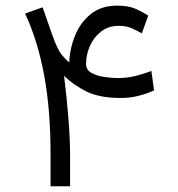

<svg xmlns="http://www.w3.org/2000/svg" viewBox="-20 -653 623 673"><path d="M129.4 -627.4 162.1 -533.7Q180.7 -480.5 195.6 -462.2Q210.4 -443.8 222.7 -434.1Q224.6 -482.9 243.2 -528.6Q261.7 -574.2 298.3 -603.8Q335 -633.3 391.1 -633.3Q430.7 -633.3 456.5 -621.6Q482.4 -609.9 499.5 -598.1L477.1 -536.1Q460.9 -545.4 441.7 -554Q422.4 -562.5 396.5 -562.5Q360.4 -562.5 334.7 -542.7Q309.1 -522.9 295.4 -492.4Q281.7 -461.9 281.7 -429.2Q281.7 -407.7 301 -397.2Q320.3 -386.7 346.4 -383.1Q372.6 -379.4 392.6 -379.4Q424.8 -379.4 453.9 -386.5Q482.9 -393.6 510.7 -404.3L520 -335.9Q490.7 -323.2 462.6 -316.4Q434.6 -309.6 402.8 -309.6Q329.1 -309.6 283.2 -332.3Q237.3 -355 204.6 -387.2Q213.9 -313 219.7 -239Q225.6 -165 225.6 -112.3V0H157.2V-113.8Q157.2 -267.6 134.8 -389.2Q112.3 -510.7 67.9 -605.5Z"/></svg>

Font: Vazir Light FD-WOL
Style: Light-FD-WOL
Weight: 300
Designer: Saber Rastikerdar
Foundry: Saber Rastikerdar
Version: Version 30.1.0